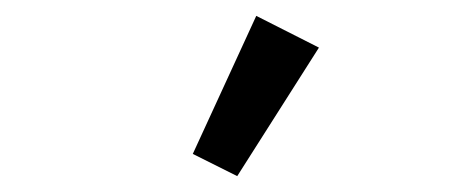

<svg xmlns="http://www.w3.org/2000/svg" viewBox="-20 -806 580 242"><path d="M279 -584 223 -612 303 -786 382 -746Z"/></svg>

Font: IBM Plex Sans Cond Text
Style: Regular
Weight: 450
Width: 3
Designer: Mike Abbink, Paul van der Laan, Pieter van Rosmalen
Foundry: Bold Monday
Version: Version 1.3